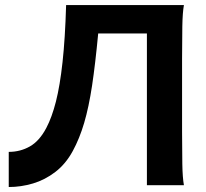

<svg xmlns="http://www.w3.org/2000/svg" viewBox="-20 -733 814 760"><path d="M561.5 -600.6H368.7Q357.4 -480.5 344.5 -394.5Q331.5 -308.6 313.2 -246.6Q294.9 -184.6 268.1 -135.3Q240.2 -84 199.2 -52.5Q158.2 -21 110.6 -6.8Q63 7.3 14.6 7.3V-131.8Q60.1 -131.8 98.1 -153.3Q136.2 -174.8 163.6 -227.1Q185.5 -268.6 201.4 -331.1Q217.3 -393.6 227.5 -486.8Q237.8 -580.1 241.7 -712.9H708Q702.6 -683.6 701.7 -628.2Q700.7 -572.8 700.7 -500.5V-210Q700.7 -137.7 701.7 -83.5Q702.6 -29.3 708 0H561.5Z"/></svg>

Font: Andika
Style: Bold
Weight: 700
Designer: Victor Gaultney, Annie Olsen, Julie Remington, Don Collingsworth, Eric Hays, Becca Hirsbrunner
Foundry: SIL International
Version: Version 6.101